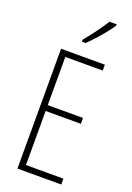

<svg xmlns="http://www.w3.org/2000/svg" viewBox="-176 -1012 738 1075"><g transform="rotate(20 192.5 -474.5)"><path d="M338 0H77V-714H338V-679H115V-392H325V-357H115V-35H338ZM323 -941Q307 -917 284.5 -889.5Q262 -862 238 -835.5Q214 -809 195 -791H173V-803Q206 -843 231 -877Q256 -911 280 -949H323Z"/></g></svg>

Font: Noto Sans Gurmukhi ExtraCondensed ExtraLight
Style: Regular
Weight: 200
Width: 2
Designer: Jelle Bosma - Monotype Design Team
Foundry: Monotype Imaging Inc.
Version: Version 2.004; ttfautohint (v1.8.4.7-5d5b)